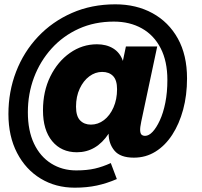

<svg xmlns="http://www.w3.org/2000/svg" viewBox="-20 -720 934 889"><path d="M326 149Q238 149 168.5 107Q99 65 59 -12Q19 -89 19 -192Q19 -296 54.5 -388Q90 -480 156 -550Q222 -620 313 -660Q404 -700 514 -700Q611 -700 686 -659Q761 -618 803.5 -541.5Q846 -465 846 -357Q846 -279 828 -212.5Q810 -146 777.5 -96Q745 -46 700 -18Q655 10 600 10Q537 10 510 -22.5Q483 -55 483 -101Q426 -15 336 -15Q264 -15 221.5 -66.5Q179 -118 179 -209Q179 -297 213 -366Q247 -435 304 -475Q361 -515 429 -515Q473 -515 504.5 -495.5Q536 -476 549 -438L563 -505H708L634 -157Q628 -129 629 -115Q630 -101 636 -96Q642 -91 652 -91Q669 -91 686.5 -109.5Q704 -128 720 -162.5Q736 -197 745.5 -244.5Q755 -292 755 -350Q755 -436 724 -496.5Q693 -557 637 -588.5Q581 -620 507 -620Q418 -620 345 -587Q272 -554 219 -495.5Q166 -437 137.5 -361.5Q109 -286 109 -200Q109 -115 137.5 -55Q166 5 217 37Q268 69 333 69Q383 69 419.5 60.5Q456 52 493 35L521 109Q475 129 428.5 139Q382 149 326 149ZM401 -143Q434 -143 461.5 -164Q489 -185 505.5 -222.5Q522 -260 522 -307Q522 -349 503.5 -368Q485 -387 453 -387Q421 -387 393.5 -366.5Q366 -346 349 -309.5Q332 -273 332 -226Q332 -182 351 -162.5Q370 -143 401 -143Z"/></svg>

Font: Radio Canada Big
Style: Bold Italic
Weight: 700
Italic angle: -12°
Designer: Étienne Aubert Bonn
Foundry: Coppers and Brasses
Version: Version 1.001